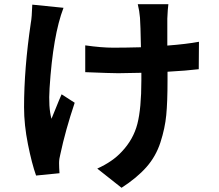

<svg xmlns="http://www.w3.org/2000/svg" viewBox="-20 -815 1040 910"><path d="M778 -795Q775 -774 773 -727Q773 -727 773 -599Q864 -606 923 -617L922 -487Q865 -480 774 -475Q774 -475 774 -433Q774 -332 768 -269.5Q762 -207 740.5 -140.5Q719 -74 674 -23Q629 28 556 75L441 -16Q514 -49 557 -96Q612 -154 631 -227.5Q650 -301 650 -434V-470Q574 -468 540.5 -468Q507 -468 384 -473V-600Q461 -589 516.5 -589Q572 -589 648 -591Q646 -698 643.5 -730.5Q641 -763 633 -795ZM281 -778Q231 -648 215 -398Q209 -306 224 -252Q226 -256 244 -301Q262 -346 272 -368L334 -328Q290 -197 266 -84Q260 -62 260 -42Q260 -22 262 6L151 17Q131 -39 112.5 -131Q94 -223 94 -307Q94 -490 126 -706Q131 -731 133 -793Z"/></svg>

Font: Swei Fan Sans CJK TC
Style: Bold
Weight: 700
Version: Version 2.130